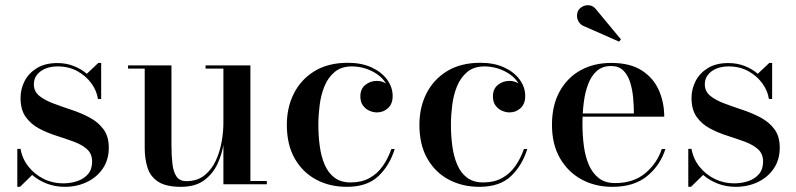

<svg xmlns="http://www.w3.org/2000/svg" viewBox="-20 -713 3080 743"><path d="M47 10V-137H59.5Q66 -99 89.8 -68.8Q113.5 -38.5 148.5 -21Q183.5 -3.5 224 -3.5Q253.5 -3.5 279.2 -12.2Q305 -21 320.8 -39.5Q336.5 -58 336.5 -88Q336.5 -118 316.5 -135.8Q296.5 -153.5 265 -165Q233.5 -176.5 198 -187.8Q162.5 -199 131 -215.8Q99.5 -232.5 79.5 -260.5Q59.5 -288.5 59.5 -334Q59.5 -368.5 75.2 -399.2Q91 -430 122.8 -449.5Q154.5 -469 202 -469Q236.5 -469 265.5 -457.5Q294.5 -446 316 -427.5L360.5 -469.5H371.5V-330H359Q354.5 -361.5 333.8 -390.2Q313 -419 279.8 -437.5Q246.5 -456 202.5 -456Q177 -456 156.5 -447.8Q136 -439.5 123.5 -424Q111 -408.5 111 -387Q111 -359 132.2 -342Q153.5 -325 186.2 -312.8Q219 -300.5 256 -288.2Q293 -276 326.2 -258.5Q359.5 -241 380.2 -213.2Q401 -185.5 401 -141.5Q401 -95 378 -61Q355 -27 316.2 -8.5Q277.5 10 230.5 10Q194 10 161.8 -2.2Q129.5 -14.5 104.5 -36L57.5 10Z M680 10Q622.5 10 592.2 -9.8Q562 -29.5 551 -63.5Q540 -97.5 540 -141V-447.5H475.5V-460H643.5V-152.5Q643.5 -110.5 647.2 -79Q651 -47.5 663.2 -29.8Q675.5 -12 701 -12Q743 -12 771 -34.2Q799 -56.5 815 -91.2Q831 -126 837.8 -164.8Q844.5 -203.5 844.5 -236.5L852.5 -239.5Q852.5 -204.5 846.2 -161.8Q840 -119 822.2 -80Q804.5 -41 770.2 -15.5Q736 10 680 10ZM844.5 0V-447.5H775.5V-460H949V-12.5H1012.5V0Z M1322.5 10Q1256 10 1203.5 -18Q1151 -46 1120.5 -99.5Q1090 -153 1090 -230Q1090 -297 1117.2 -351.2Q1144.5 -405.5 1197.2 -437.8Q1250 -470 1326 -470Q1379.5 -470 1418.2 -452Q1457 -434 1478.2 -404.8Q1499.5 -375.5 1499.5 -341Q1499.5 -311.5 1481.8 -294.8Q1464 -278 1438.5 -278Q1424.5 -278 1409.5 -284.5Q1394.5 -291 1384.5 -304.8Q1374.5 -318.5 1374.5 -340Q1374.5 -369 1393.8 -384.5Q1413 -400 1438.5 -400Q1462.5 -400 1480.5 -385Q1498.5 -370 1498.5 -341H1487Q1487 -368 1474.2 -389.2Q1461.5 -410.5 1440 -425.5Q1418.5 -440.5 1393 -448.2Q1367.5 -456 1342 -456Q1300.5 -456 1274.8 -434.2Q1249 -412.5 1235.2 -378.2Q1221.5 -344 1216.8 -304.8Q1212 -265.5 1212 -230Q1212 -187 1217.5 -147Q1223 -107 1236.5 -75.5Q1250 -44 1274.5 -25.5Q1299 -7 1337 -7Q1379 -7 1409.5 -23.8Q1440 -40.5 1460.8 -69.8Q1481.5 -99 1494.5 -136.5H1507.5Q1488 -73 1444.5 -31.5Q1401 10 1322.5 10Z M1835.5 10Q1769 10 1716.5 -18Q1664 -46 1633.5 -99.5Q1603 -153 1603 -230Q1603 -297 1630.2 -351.2Q1657.5 -405.5 1710.2 -437.8Q1763 -470 1839 -470Q1892.5 -470 1931.2 -452Q1970 -434 1991.2 -404.8Q2012.5 -375.5 2012.5 -341Q2012.5 -311.5 1994.8 -294.8Q1977 -278 1951.5 -278Q1937.5 -278 1922.5 -284.5Q1907.5 -291 1897.5 -304.8Q1887.5 -318.5 1887.5 -340Q1887.5 -369 1906.8 -384.5Q1926 -400 1951.5 -400Q1975.5 -400 1993.5 -385Q2011.5 -370 2011.5 -341H2000Q2000 -368 1987.2 -389.2Q1974.5 -410.5 1953 -425.5Q1931.5 -440.5 1906 -448.2Q1880.5 -456 1855 -456Q1813.5 -456 1787.8 -434.2Q1762 -412.5 1748.2 -378.2Q1734.5 -344 1729.8 -304.8Q1725 -265.5 1725 -230Q1725 -187 1730.5 -147Q1736 -107 1749.5 -75.5Q1763 -44 1787.5 -25.5Q1812 -7 1850 -7Q1892 -7 1922.5 -23.8Q1953 -40.5 1973.8 -69.8Q1994.5 -99 2007.5 -136.5H2020.5Q2001 -73 1957.5 -31.5Q1914 10 1835.5 10Z M2349.5 10Q2283.5 10 2230.8 -18.5Q2178 -47 2147 -100.8Q2116 -154.5 2116 -230Q2116 -305.5 2145.8 -359.2Q2175.5 -413 2227 -441.2Q2278.5 -469.5 2345 -469.5Q2418.5 -469.5 2463.8 -440.2Q2509 -411 2529.8 -363.5Q2550.5 -316 2550.5 -261.5H2183.5V-274H2433Q2433 -302 2430.2 -333.8Q2427.5 -365.5 2418.8 -393.8Q2410 -422 2392.5 -439.8Q2375 -457.5 2345 -457.5Q2311.5 -457.5 2290 -438.8Q2268.5 -420 2256.2 -388Q2244 -356 2239 -316Q2234 -276 2234 -233Q2234 -188.5 2239.5 -147.5Q2245 -106.5 2259 -74.5Q2273 -42.5 2297.5 -23.5Q2322 -4.5 2360.5 -4.5Q2431 -4.5 2476.8 -42.5Q2522.5 -80.5 2541 -136.5H2555Q2535.5 -74 2484.8 -32Q2434 10 2349.5 10ZM2375.5 -552 2240.5 -611.5Q2228 -616 2220.8 -626.8Q2213.5 -637.5 2213 -650.5Q2212.5 -663.5 2218.5 -673.5Q2225 -683.5 2237 -689Q2249 -694.5 2263.2 -692Q2277.5 -689.5 2288 -675L2383 -560.5Z M2643.5 10V-137H2656Q2662.5 -99 2686.2 -68.8Q2710 -38.5 2745 -21Q2780 -3.5 2820.5 -3.5Q2850 -3.5 2875.8 -12.2Q2901.5 -21 2917.2 -39.5Q2933 -58 2933 -88Q2933 -118 2913 -135.8Q2893 -153.5 2861.5 -165Q2830 -176.5 2794.5 -187.8Q2759 -199 2727.5 -215.8Q2696 -232.5 2676 -260.5Q2656 -288.5 2656 -334Q2656 -368.5 2671.8 -399.2Q2687.5 -430 2719.2 -449.5Q2751 -469 2798.5 -469Q2833 -469 2862 -457.5Q2891 -446 2912.5 -427.5L2957 -469.5H2968V-330H2955.5Q2951 -361.5 2930.2 -390.2Q2909.5 -419 2876.2 -437.5Q2843 -456 2799 -456Q2773.5 -456 2753 -447.8Q2732.5 -439.5 2720 -424Q2707.5 -408.5 2707.5 -387Q2707.5 -359 2728.8 -342Q2750 -325 2782.8 -312.8Q2815.5 -300.5 2852.5 -288.2Q2889.5 -276 2922.8 -258.5Q2956 -241 2976.8 -213.2Q2997.5 -185.5 2997.5 -141.5Q2997.5 -95 2974.5 -61Q2951.5 -27 2912.8 -8.5Q2874 10 2827 10Q2790.5 10 2758.2 -2.2Q2726 -14.5 2701 -36L2654 10Z"/></svg>

Font: Bodoni Moda 18pt Medium
Style: Regular
Weight: 500
Designer: Owen Earl
Foundry: indestructible type
Version: Version 2.004